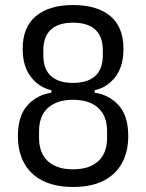

<svg xmlns="http://www.w3.org/2000/svg" viewBox="-20 -730 580 762"><path d="M270 12Q199 12 150 -12.5Q101 -37 76 -82.5Q51 -128 51 -190Q51 -270 89 -312Q127 -354 184 -362V-372Q135 -383 102.5 -425Q70 -467 70 -536Q70 -623 123 -666.5Q176 -710 270 -710Q365 -710 417.5 -666.5Q470 -623 470 -536Q470 -467 438 -425Q406 -383 356 -372V-362Q413 -354 451 -312Q489 -270 489 -190Q489 -128 464 -82.5Q439 -37 390.5 -12.5Q342 12 270 12ZM270 -58Q334 -58 369.5 -90Q405 -122 405 -183V-209Q405 -270 369.5 -302Q334 -334 270 -334Q206 -334 170.5 -302Q135 -270 135 -209V-183Q135 -122 170.5 -90Q206 -58 270 -58ZM270 -401Q328 -401 358 -428.5Q388 -456 388 -510V-531Q388 -585 358 -612.5Q328 -640 270 -640Q212 -640 182 -612.5Q152 -585 152 -531V-510Q152 -456 182 -428.5Q212 -401 270 -401Z"/></svg>

Font: IBM Plex Sans Condensed
Style: Regular
Weight: 400
Width: 3
Designer: Mike Abbink, Paul van der Laan, Pieter van Rosmalen
Foundry: Bold Monday
Version: Version 3.201